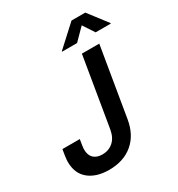

<svg xmlns="http://www.w3.org/2000/svg" viewBox="-219 -1087 1148 1238"><g transform="rotate(-30 355.0 -468.0)"><path d="M231 9.8Q135.7 9.8 79.8 -36.1Q23.9 -82 23.9 -168Q23.9 -175.3 24.7 -184.8Q25.4 -194.3 27.8 -211.2Q30.3 -228 35.2 -257.3H164.6Q160.2 -230.5 158 -216.3Q155.8 -202.1 155.3 -195.6Q154.8 -189 154.8 -184.1Q154.8 -142.1 178 -120.1Q201.2 -98.1 242.7 -98.1Q289.6 -98.1 323 -127.2Q356.4 -156.2 366.2 -214.4L451.7 -727.5H581.1L495.6 -215.3Q478 -107.4 408.4 -48.8Q338.9 9.8 231 9.8ZM459 -802.2H347.2L347.7 -805.7L500.5 -945.8H603L710.4 -805.7L709.5 -802.2H597.2L542 -886.2Z"/></g></svg>

Font: Inter 17pt SemiBold
Style: Italic
Weight: 600
Italic angle: -9.3988°
Version: Version 4.001;git-66647c0bb